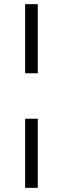

<svg xmlns="http://www.w3.org/2000/svg" viewBox="-20 -725 303 925"><path d="M101 -372V-705H162V-372ZM101 180V-153H162V180Z"/></svg>

Font: Nunito Sans 11pt Light
Style: Regular
Weight: 300
Version: Version 3.101;gftools[0.9.27]